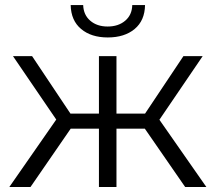

<svg xmlns="http://www.w3.org/2000/svg" viewBox="-20 -751 866 771"><path d="M723.6 0 544.1 -259.6 602.9 -294.8 808.7 0ZM17.4 0 222.5 -294.8 281.3 -259.6 102.4 0ZM216.9 -254.7 32.2 -525.5H108.9L283 -264.7ZM233.6 -234.2V-294.7H399V-234.2ZM377.3 0V-525.5H447.7V0ZM425.6 -234.2V-294.7H592.5V-234.2ZM609.6 -254.7 542.4 -264.7 716.5 -525.5H793.8ZM412.8 -600.6Q346.3 -600.6 305.8 -634.5Q265.2 -668.4 263.8 -730.6H314Q315.4 -691 342.5 -667.8Q369.6 -644.5 412.2 -644.5Q455.3 -644.5 482.7 -667.8Q510.1 -691 511.1 -730.6H562.4Q561.4 -668.4 520.6 -634.5Q479.8 -600.6 412.8 -600.6Z"/></svg>

Font: Montserrat Alternates Thin
Style: Regular
Weight: 100
Designer: Julieta Ulanovsky
Foundry: Julieta Ulanovsky
Version: Version 9.000